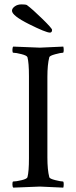

<svg xmlns="http://www.w3.org/2000/svg" viewBox="-20 -861 351 884"><path d="M113.3 -510.7Q113.3 -571.3 106.4 -597.7Q103.5 -605.5 78.6 -611.8Q53.7 -618.2 41 -618.2Q37.1 -618.2 37.1 -630.4Q37.1 -642.6 41 -646.5Q153.3 -641.6 163.6 -641.6Q173.8 -641.6 271.5 -646.5Q273.4 -640.6 273.4 -629.4Q273.4 -618.2 269.5 -618.2Q259.8 -618.2 234.4 -611.3Q209 -604.5 207 -597.7Q198.2 -563.5 198.2 -506.8V-135.7Q198.2 -79.1 207 -44.9Q209 -38.1 234.4 -31.7Q259.8 -25.4 269.5 -25.4Q273.4 -25.4 273.4 -14.2Q273.4 -2.9 271.5 2.9Q173.8 -2 163.6 -2Q153.3 -2 41 2.9Q37.1 -1 37.1 -13.2Q37.1 -25.4 41 -25.4Q53.7 -25.4 78.6 -31.2Q103.5 -37.1 106.4 -44.9Q113.3 -71.3 113.3 -131.8ZM219.7 -723.6Q219.7 -710.9 210 -710.9Q191.4 -710.9 113.3 -750Q35.2 -789.1 35.2 -811.5Q35.2 -822.3 47.9 -831.5Q60.5 -840.8 79.1 -840.8Q97.7 -840.8 103.5 -837.9Q129.9 -818.4 174.8 -774.4Q219.7 -730.5 219.7 -723.6Z"/></svg>

Font: CrimsonText-Roman
Style: Roman
Weight: 400
Version: Version 0.13